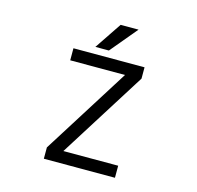

<svg xmlns="http://www.w3.org/2000/svg" viewBox="-131 -1094 1263 1233"><g transform="rotate(15 500.0 -477.0)"><path d="M639.6 -956.1 490.2 -777.3H400.4L520.5 -956.1ZM375 -78.1H739.3V2H266.6V-73.2L630.9 -652.3H266.6V-732.4H739.3V-657.2Z"/></g></svg>

Font: Gen Shin Gothic Monospace Regular
Style: Regular
Weight: 400
Designer: [Source Han Sans]
Ryoko NISHIZUKA  (kana & ideographs); Paul D. Hunt (Latin, Greek & Cyrillic); Wenlong ZHANG  (bopomofo
Version: Version 1.002.20150607